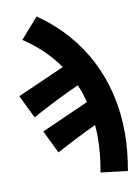

<svg xmlns="http://www.w3.org/2000/svg" viewBox="-96 -763 726 1007"><g transform="rotate(-10 267.5 -259.5)"><path d="M171 -700 76 -592C152 -542 214 -482 260 -415L9 -304L69 -181C159 -230 238 -270 321 -307C334 -277 345 -245 353 -212L101 -100L160 22C236 -19 305 -54 374 -86C376 -65 377 -43 377 -21C377 39 371 99 359 164L502 181C514 113 521 47 521 -19C521 -300 400 -543 171 -700Z"/></g></svg>

Font: Cambridge Sans Bold
Style: Regular
Weight: 700
Version: Version 2.020;PS 002.020;hotconv 1.0.88;makeotf.lib2.5.64775